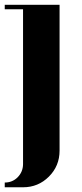

<svg xmlns="http://www.w3.org/2000/svg" viewBox="-20 -481 347 809"><path d="M0 288.1Q32.2 288.1 54.2 266.1Q76.7 243.2 77.1 210.9V-441.9H0V-460.9H231V153.8Q231 218.3 186 263.2Q141.1 308.1 77.1 308.1H0Z"/></svg>

Font: Hjet
Style: Regular
Weight: 400
Designer: T. Christopher White
Version: Version 1.2